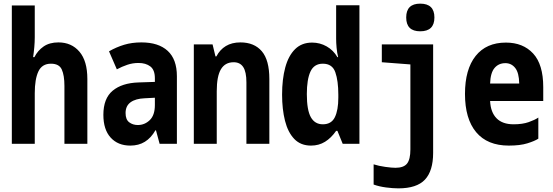

<svg xmlns="http://www.w3.org/2000/svg" viewBox="-20 -790 3040 1055"><path d="M45 0V-760H171V-586Q171 -559 168.5 -531Q166 -503 162 -476H169Q187 -512 219.5 -534.5Q252 -557 301 -557Q373 -557 416.5 -506Q460 -455 460 -356V0H334V-318Q334 -376 319.5 -408Q305 -440 260 -440Q211 -440 191 -397.5Q171 -355 171 -278V0Z M696 10Q628 10 588 -34Q548 -78 548 -159Q548 -249 599 -291.5Q650 -334 741 -337L831 -340V-360Q831 -406 806 -425Q781 -444 741 -444Q709 -444 679.5 -434Q650 -424 622 -409L579 -508Q619 -531 662 -544Q705 -557 757 -557Q851 -557 901.5 -510.5Q952 -464 952 -371V0H857L837 -74H834Q810 -32 776 -11Q742 10 696 10ZM737 -103Q775 -103 803 -130Q831 -157 831 -213V-253L775 -250Q725 -248 697.5 -228Q670 -208 670 -169Q670 -133 690 -118Q710 -103 737 -103Z M1045 0V-546H1148L1164 -480H1169Q1188 -517 1221 -537Q1254 -557 1301 -557Q1377 -557 1418.5 -508.5Q1460 -460 1460 -356V0H1334V-337Q1334 -395 1316.5 -421.5Q1299 -448 1264 -448Q1217 -448 1194 -409.5Q1171 -371 1171 -289V0Z M1689 10Q1632 10 1597 -26.5Q1562 -63 1546 -126.5Q1530 -190 1530 -270Q1530 -355 1547.5 -419.5Q1565 -484 1601.5 -520Q1638 -556 1695 -556Q1738 -556 1775 -535Q1812 -514 1834 -476H1838Q1832 -500 1829.5 -527.5Q1827 -555 1827 -577V-761H1955V0H1863L1834 -71H1827Q1800 -32 1766 -11Q1732 10 1689 10ZM1754 -107Q1801 -107 1820 -146Q1839 -185 1839 -253V-270Q1839 -346 1822.5 -393Q1806 -440 1754 -440Q1706 -440 1686 -397Q1666 -354 1666 -273Q1666 -185 1688 -146Q1710 -107 1754 -107Z M2289 -618Q2212 -618 2212 -694Q2212 -770 2289 -770Q2367 -770 2367 -694Q2367 -618 2289 -618ZM2169 245Q2139 245 2101 240Q2063 235 2033 224V113Q2061 122 2097 127Q2133 132 2153 132Q2198 132 2216.5 109Q2235 86 2235 31V-436L2078 -448V-546H2360V50Q2360 149 2315 197Q2270 245 2169 245Z M2776 10Q2658 10 2596.5 -63.5Q2535 -137 2535 -274Q2535 -409 2593.5 -482.5Q2652 -556 2760 -556Q2854 -556 2909.5 -496Q2965 -436 2965 -311V-235H2673Q2676 -173 2708.5 -140Q2741 -107 2802 -107Q2851 -107 2885 -119Q2919 -131 2938 -144V-28Q2918 -15 2878 -2.5Q2838 10 2776 10ZM2833 -331Q2832 -390 2811 -416.5Q2790 -443 2757 -443Q2720 -443 2697.5 -416.5Q2675 -390 2673 -331Z"/></svg>

Font: Noto Sans Mono ExtraCondensed
Style: Bold
Weight: 700
Width: 2
Designer: Monotype Design Team
Foundry: Monotype Imaging Inc.
Version: Version 2.014